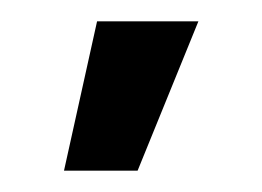

<svg xmlns="http://www.w3.org/2000/svg" viewBox="-20 40 246 180"><path d="M40 200 71 60H166L109 200Z"/></svg>

Font: Tektur Condensed
Style: Regular
Weight: 400
Width: 3
Designer: Adam Jagosz
Foundry: Adam Jagosz
Version: Version 1.005;gftools[0.9.30]